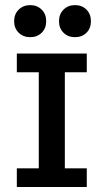

<svg xmlns="http://www.w3.org/2000/svg" viewBox="-20 -749 422 769"><path d="M47.4 0V-74.7H135.3V-459.5H47.4V-534.7H327.6V-459.5H239.7V-74.7H327.6V0ZM101.1 -600.1Q73.2 -600.1 54.9 -617.9Q36.6 -635.7 36.6 -664.1Q36.6 -692.4 54.9 -710.4Q73.2 -728.5 101.1 -728.5Q128.9 -728.5 147 -710.4Q165 -692.4 165 -664.1Q165 -635.7 147 -617.9Q128.9 -600.1 101.1 -600.1ZM280.3 -600.1Q252.4 -600.1 234.4 -617.9Q216.3 -635.7 216.3 -664.1Q216.3 -692.4 234.4 -710.4Q252.4 -728.5 280.3 -728.5Q308.6 -728.5 326.4 -710.4Q344.2 -692.4 344.2 -664.1Q344.2 -635.7 326.4 -617.9Q308.6 -600.1 280.3 -600.1Z"/></svg>

Font: Harmattan
Style: Bold
Weight: 700
Designer: George W. Nuss III and SIL International
Foundry: SIL International
Version: Version 4.000